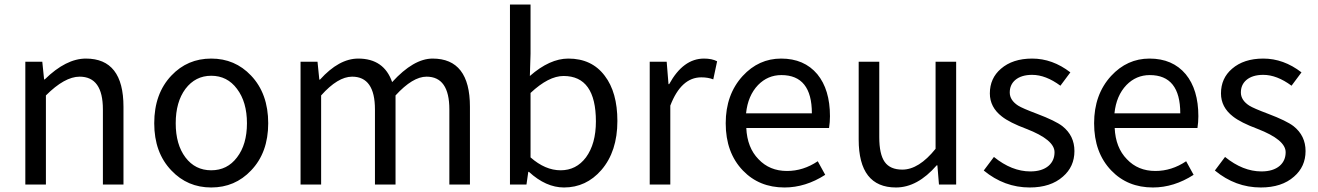

<svg xmlns="http://www.w3.org/2000/svg" viewBox="-20 -816 5829 849"><path d="M92 -543H167L175 -465H178Q272 -557 360 -557Q526 -557 526 -344V0H435V-332Q435 -477 332 -477Q266 -477 183 -394V0H92Z M738 -62Q662 -141 662 -271Q662 -402 738 -482Q809 -557 914 -557Q1019 -557 1090 -482Q1166 -402 1166 -271Q1166 -141 1090 -62Q1019 13 914 13Q809 13 738 -62ZM1028 -120Q1072 -177 1072 -271Q1072 -365 1028 -423Q985 -481 914 -481Q844 -481 800 -423Q757 -365 757 -271Q757 -177 800 -120Q843 -63 914 -63Q985 -63 1028 -120Z M1309 -543H1384L1392 -464H1395Q1479 -557 1564 -557Q1678 -557 1714 -453Q1809 -557 1893 -557Q2058 -557 2058 -344V0H1967V-332Q1967 -477 1866 -477Q1805 -477 1729 -394V0H1638V-332Q1638 -477 1537 -477Q1474 -477 1400 -394V0H1309Z M2319 -56H2316L2308 0H2235V-796H2326V-578L2323 -480Q2411 -557 2493 -557Q2597 -557 2654 -481Q2710 -408 2710 -281Q2710 -146 2639 -64Q2572 13 2474 13Q2394 13 2319 -56ZM2571 -120Q2615 -180 2615 -279Q2615 -480 2472 -480Q2406 -480 2326 -405V-120Q2391 -63 2459 -63Q2528 -63 2571 -120Z M2853 -543H2928L2936 -444H2939Q3001 -557 3093 -557Q3128 -557 3151 -545L3134 -465Q3111 -474 3081 -474Q2992 -474 2944 -349V0H2853Z M3265 -62Q3189 -141 3189 -271Q3189 -398 3264 -480Q3335 -557 3434 -557Q3536 -557 3594 -488Q3650 -420 3650 -302Q3650 -276 3646 -250H3280Q3284 -163 3334 -112Q3383 -60 3460 -60Q3532 -60 3596 -103L3629 -43Q3542 13 3449 13Q3337 13 3265 -62ZM3570 -315Q3570 -484 3435 -484Q3375 -484 3332 -440Q3287 -393 3279 -315Z M3777 -199V-543H3868V-210Q3868 -134 3892 -100Q3916 -66 3970 -66Q4043 -66 4117 -158V-543H4208V0H4132L4125 -85H4122Q4037 13 3942 13Q3777 13 3777 -199Z M4330 -62 4375 -122Q4454 -58 4536 -58Q4588 -58 4617 -83Q4643 -106 4643 -143Q4643 -198 4519 -246Q4444 -274 4410 -301Q4357 -342 4357 -403Q4357 -470 4406 -512Q4458 -557 4544 -557Q4634 -557 4713 -496L4669 -437Q4604 -485 4544 -485Q4496 -485 4469 -462Q4445 -441 4445 -407Q4445 -373 4482 -349Q4501 -337 4565 -313Q4647 -282 4678 -258Q4731 -216 4731 -148Q4731 -79 4680 -35Q4626 13 4533 13Q4421 13 4330 -62Z M4894 -62Q4818 -141 4818 -271Q4818 -398 4893 -480Q4964 -557 5063 -557Q5165 -557 5223 -488Q5279 -420 5279 -302Q5279 -276 5275 -250H4909Q4913 -163 4963 -112Q5012 -60 5089 -60Q5161 -60 5225 -103L5258 -43Q5171 13 5078 13Q4966 13 4894 -62ZM5199 -315Q5199 -484 5064 -484Q5004 -484 4961 -440Q4916 -393 4908 -315Z M5352 -62 5397 -122Q5476 -58 5558 -58Q5610 -58 5639 -83Q5665 -106 5665 -143Q5665 -198 5541 -246Q5466 -274 5432 -301Q5379 -342 5379 -403Q5379 -470 5428 -512Q5480 -557 5566 -557Q5656 -557 5735 -496L5691 -437Q5626 -485 5566 -485Q5518 -485 5491 -462Q5467 -441 5467 -407Q5467 -373 5504 -349Q5523 -337 5587 -313Q5669 -282 5700 -258Q5753 -216 5753 -148Q5753 -79 5702 -35Q5648 13 5555 13Q5443 13 5352 -62Z"/></svg>

Font: KaiGen Gothic CN Regular
Style: Regular
Weight: 400
Designer: Ryoko NISHIZUKA  (kana & ideographs); Paul D. Hunt (Latin, Greek & Cyrillic); Wenlong ZHANG  (bopomofo); Sandoll Communi
Foundry: Adobe Systems Incorporated
Version: Version 1.002.20150501